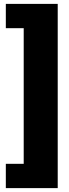

<svg xmlns="http://www.w3.org/2000/svg" viewBox="-20 -811 357 988"><path d="M218 -791V-666H10V-791ZM102 -791H277V157H102ZM218 32V157H10V32Z"/></svg>

Font: Teko Variable Light
Style: Regular
Weight: 300
Designer: Manushi Parikh, Jonny Pinhorn
Foundry: Indian Type Foundry
Version: Version 3.000